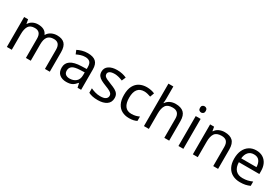

<svg xmlns="http://www.w3.org/2000/svg" viewBox="82 -1864 4348 2978"><g transform="rotate(30 2256.5 -375.0)"><path d="M673 -546Q764 -546 809 -499.5Q854 -453 854 -349V0H767V-345Q767 -472 658 -472Q580 -472 546.5 -427Q513 -382 513 -296V0H426V-345Q426 -472 316 -472Q235 -472 204 -422Q173 -372 173 -278V0H85V-536H156L169 -463H174Q199 -505 241.5 -525.5Q284 -546 332 -546Q394 -546 435.5 -524Q477 -502 496 -456H501Q528 -502 574.5 -524Q621 -546 673 -546Z M1223 -545Q1321 -545 1368 -502Q1415 -459 1415 -365V0H1351L1334 -76H1330Q1295 -32 1256.5 -11Q1218 10 1150 10Q1077 10 1029 -28.5Q981 -67 981 -149Q981 -229 1044 -272.5Q1107 -316 1238 -320L1329 -323V-355Q1329 -422 1300 -448Q1271 -474 1218 -474Q1176 -474 1138 -461.5Q1100 -449 1067 -433L1040 -499Q1075 -518 1123 -531.5Q1171 -545 1223 -545ZM1249 -259Q1149 -255 1110.5 -227Q1072 -199 1072 -148Q1072 -103 1099.5 -82Q1127 -61 1170 -61Q1238 -61 1283 -98.5Q1328 -136 1328 -214V-262Z M1930 -148Q1930 -70 1872 -30Q1814 10 1716 10Q1660 10 1619.5 1Q1579 -8 1548 -24V-104Q1580 -88 1625.5 -74.5Q1671 -61 1718 -61Q1785 -61 1815 -82.5Q1845 -104 1845 -140Q1845 -160 1834 -176Q1823 -192 1794.5 -208Q1766 -224 1713 -244Q1661 -264 1624 -284Q1587 -304 1567 -332Q1547 -360 1547 -404Q1547 -472 1602.5 -509Q1658 -546 1748 -546Q1797 -546 1839.5 -536.5Q1882 -527 1919 -510L1889 -440Q1855 -454 1818 -464Q1781 -474 1742 -474Q1688 -474 1659.5 -456.5Q1631 -439 1631 -409Q1631 -387 1644 -371.5Q1657 -356 1687.5 -341.5Q1718 -327 1769 -307Q1820 -288 1856 -268Q1892 -248 1911 -219.5Q1930 -191 1930 -148Z M2275 10Q2204 10 2148.5 -19Q2093 -48 2061.5 -109Q2030 -170 2030 -265Q2030 -364 2063 -426Q2096 -488 2152.5 -517Q2209 -546 2281 -546Q2322 -546 2360 -537.5Q2398 -529 2422 -517L2395 -444Q2371 -453 2339 -461Q2307 -469 2279 -469Q2121 -469 2121 -266Q2121 -169 2159.5 -117.5Q2198 -66 2274 -66Q2318 -66 2351.5 -75Q2385 -84 2413 -97V-19Q2386 -5 2353.5 2.5Q2321 10 2275 10Z M2628 -537Q2628 -518 2626.5 -498Q2625 -478 2623 -462H2629Q2655 -503 2699.5 -524Q2744 -545 2796 -545Q2894 -545 2943 -498.5Q2992 -452 2992 -349V0H2905V-343Q2905 -472 2785 -472Q2695 -472 2661.5 -421.5Q2628 -371 2628 -277V0H2540V-760H2628Z M3246 -536V0H3158V-536ZM3203 -737Q3223 -737 3238.5 -723.5Q3254 -710 3254 -681Q3254 -653 3238.5 -639Q3223 -625 3203 -625Q3181 -625 3166 -639Q3151 -653 3151 -681Q3151 -710 3166 -723.5Q3181 -737 3203 -737Z M3674 -546Q3770 -546 3819 -499.5Q3868 -453 3868 -349V0H3781V-343Q3781 -408 3752 -440Q3723 -472 3661 -472Q3572 -472 3538 -422Q3504 -372 3504 -278V0H3416V-536H3487L3500 -463H3505Q3531 -505 3577 -525.5Q3623 -546 3674 -546Z M4241 -546Q4310 -546 4359.5 -516Q4409 -486 4435.5 -431.5Q4462 -377 4462 -304V-251H4095Q4097 -160 4141.5 -112.5Q4186 -65 4266 -65Q4317 -65 4356.5 -74.5Q4396 -84 4438 -102V-25Q4397 -7 4357 1.5Q4317 10 4262 10Q4186 10 4127.5 -21Q4069 -52 4036.5 -113.5Q4004 -175 4004 -264Q4004 -352 4033.5 -415Q4063 -478 4116.5 -512Q4170 -546 4241 -546ZM4240 -474Q4177 -474 4140.5 -433.5Q4104 -393 4097 -321H4370Q4369 -389 4338 -431.5Q4307 -474 4240 -474Z"/></g></svg>

Font: Noto Sans Tai Tham
Style: Regular
Weight: 400
Designer: Monotype Design Team 2013. Revised by David WIlliams 2020
Foundry: Monotype Imaging Inc.
Version: Version 2.002